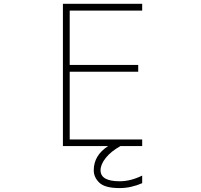

<svg xmlns="http://www.w3.org/2000/svg" viewBox="-20 -752 1040 991"><path d="M597.7 218.8Q521.5 218.8 492.7 190.9Q463.9 163.1 463.9 127Q463.9 49.8 538.1 2H304.7V-732.4H713.9V-697.3H339.8V-417H693.4V-381.8H339.8V-32.2H713.9V2H601.6Q552.7 29.3 525.9 63Q499 96.7 499 127Q499 183.6 597.7 183.6Q654.3 183.6 713.9 154.3V193.4Q655.3 218.8 597.7 218.8Z"/></svg>

Font: Gen Shin Gothic Monospace ExtraLight
Style: Regular
Weight: 200
Designer: [Source Han Sans]
Ryoko NISHIZUKA  (kana & ideographs); Paul D. Hunt (Latin, Greek & Cyrillic); Wenlong ZHANG  (bopomofo
Version: Version 1.002.20150607